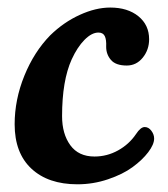

<svg xmlns="http://www.w3.org/2000/svg" viewBox="-20 -473 442 506"><path d="M270.5 -453.1Q316.4 -453.1 344.7 -430.2Q373 -407.2 373 -369.6Q373 -341.8 356.2 -321Q339.4 -300.3 314 -300.3Q285.2 -300.3 272.5 -314.9Q259.8 -329.6 259.8 -349.6Q260.7 -368.7 256.1 -377.9Q251.5 -387.2 239.3 -387.2Q221.7 -387.2 202.6 -367.9Q183.6 -348.6 168.9 -316.4Q143.6 -260.3 143.6 -167Q143.6 -120.1 165.3 -90.3Q187 -60.5 229 -60.5Q262.2 -60.5 291.3 -76.7Q320.3 -92.8 338.4 -119.6Q350.6 -138.2 361.3 -138.2Q371.6 -138.2 378.9 -128.4Q386.2 -118.7 386.2 -107.9Q386.2 -92.3 370.6 -71.8Q355 -51.3 329.3 -32.5Q303.7 -13.7 264.6 -0.5Q225.6 12.7 184.1 12.7Q106.9 12.7 62.7 -28.6Q18.6 -69.8 18.6 -145.5Q18.6 -210.4 44.2 -273.4Q69.8 -336.4 112.3 -379.9Q147.9 -414.6 190.2 -433.8Q232.4 -453.1 270.5 -453.1Z"/></svg>

Font: Cooper* SemiBold
Style: Italic
Weight: 600
Italic angle: -7°
Designer: Owen Earl
Foundry: indestructible type*
Version: Version 0.001